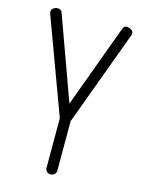

<svg xmlns="http://www.w3.org/2000/svg" viewBox="-110 -539 626 841"><g transform="rotate(15 203.5 -118.5)"><path d="M389 -452Q389 -447 387.5 -443Q386 -439 385 -436L228 -11V215Q228 223 221 230Q214 237 203 237Q192 237 185.5 230Q179 223 179 215V-11L22 -436Q21 -438 19.5 -443Q18 -448 18 -451Q18 -461 26.5 -467.5Q35 -474 46 -474Q52 -474 58 -471Q64 -468 66 -462L203 -84L340 -456Q343 -464 346.5 -469Q350 -474 360 -474Q369 -474 379 -468Q389 -462 389 -452Z"/></g></svg>

Font: AkaAcidDosis
Style: Light
Weight: 300
Designer: Edgar Tolentino, Pablo Impallari, Igino Marini, Aka-Acid
Foundry: Edgar Tolentino, Pablo Impallari, Igino Marini, Aka-Acid
Version: Version 1.007